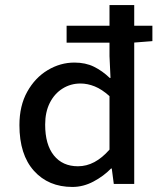

<svg xmlns="http://www.w3.org/2000/svg" viewBox="-20 -729 640 761"><path d="M267 12Q172 12 114.5 -52Q57 -116 57 -233Q57 -310 88 -365.5Q119 -421 169 -451Q219 -481 275 -481Q319 -481 352.5 -464.5Q386 -448 415 -420H418L414 -507V-709H512V0H431L423 -61H420Q391 -31 350.5 -9.5Q310 12 267 12ZM289 -70Q323 -70 354 -86.5Q385 -103 414 -136V-348Q384 -375 355.5 -386.5Q327 -398 299 -398Q260 -398 228 -378Q196 -358 177.5 -321.5Q159 -285 159 -235Q159 -156 193.5 -113Q228 -70 289 -70ZM244 -560V-627H584V-566L508 -560Z"/></svg>

Font: Source Code Pro ExtraLight Medium
Style: Regular
Weight: 500
Monospace: yes
Version: Version 1.018;hotconv 1.0.116;makeotfexe 2.5.65601